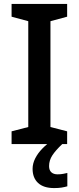

<svg xmlns="http://www.w3.org/2000/svg" viewBox="-20 -734 402 978"><path d="M322 0H39V-65L124 -87V-626L39 -649V-714H322V-649L237 -626V-87L322 -65ZM230 112Q230 133 241.5 143.5Q253 154 273 154Q289 154 302 151.5Q315 149 323 147V215Q309 219 293.5 221.5Q278 224 256 224Q202 224 174 198Q146 172 146 126Q146 99 159.5 72.5Q173 46 195.5 23Q218 0 243 -17L297 0Q263 32 246.5 57.5Q230 83 230 112Z"/></svg>

Font: Noto Sans Oriya Medium
Style: Regular
Weight: 500
Version: Version 2.003